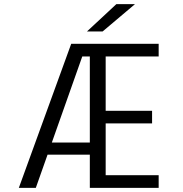

<svg xmlns="http://www.w3.org/2000/svg" viewBox="-20 -913 890 933"><path d="M416.5 0V-638.5H337L354 -700H751V-638.5H493.5V-374.5H719V-313.5H493.5V-61.5H751V0ZM197 -161.5 214 -220.5H445L436.5 -161.5ZM71.5 0 326 -700H401.5L154 0ZM478.5 -760H402.5L545.5 -893H636Z"/></svg>

Font: Trispace Thin Light
Style: Regular
Weight: 300
Version: Version 1.210